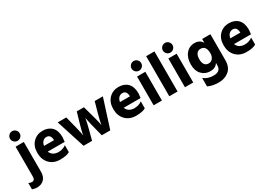

<svg xmlns="http://www.w3.org/2000/svg" viewBox="-25 -1737 4102 2932"><g transform="rotate(-30 2026.0 -270.5)"><path d="M201 -714Q226 -689 226 -654Q226 -619 201 -594Q176 -569 141 -569Q106 -569 81 -594Q56 -619 56 -654Q56 -689 81 -714Q106 -739 141 -739Q176 -739 201 -714ZM214 21Q214 101 169 149.5Q124 198 39 198Q4 198 -40 182V71Q-7 86 17 86Q69 86 69 19V-507H214Z M549 -401Q514 -401 487 -375.5Q460 -350 451 -300H627V-312Q620 -401 549 -401ZM732 -29Q680 5 564 5Q448 5 378.5 -67.5Q309 -140 309 -257.5Q309 -375 376.5 -443.5Q444 -512 544.5 -512Q645 -512 704 -452.5Q763 -393 763 -275Q763 -252 755 -196H457Q472 -154 509 -131Q546 -108 598 -108Q675 -108 732 -151Z M1125 0H975L812 -507H963Q1040 -215 1050 -138Q1057 -198 1099 -340L1148 -507H1274Q1357 -218 1370 -138Q1377 -197 1417 -340L1464 -507H1608L1446 0H1296Q1223 -277 1211 -354Q1201 -287 1169 -166Z M1888 -401Q1853 -401 1826 -375.5Q1799 -350 1790 -300H1966V-312Q1959 -401 1888 -401ZM2071 -29Q2019 5 1903 5Q1787 5 1717.5 -67.5Q1648 -140 1648 -257.5Q1648 -375 1715.5 -443.5Q1783 -512 1883.5 -512Q1984 -512 2043 -452.5Q2102 -393 2102 -275Q2102 -252 2094 -196H1796Q1811 -154 1848 -131Q1885 -108 1937 -108Q2014 -108 2071 -151Z M2344 -714Q2369 -689 2369 -654Q2369 -619 2344 -594Q2319 -569 2284 -569Q2249 -569 2224 -594Q2199 -619 2199 -654Q2199 -689 2224 -714Q2249 -739 2284 -739Q2319 -739 2344 -714ZM2357 0H2211V-507H2357Z M2633 0H2487V-707H2633Z M2896 -714Q2921 -689 2921 -654Q2921 -619 2896 -594Q2871 -569 2836 -569Q2801 -569 2776 -594Q2751 -619 2751 -654Q2751 -689 2776 -714Q2801 -739 2836 -739Q2871 -739 2896 -714ZM2909 0H2763V-507H2909Z M3359 -254Q3359 -390 3260 -390Q3216 -390 3191 -356Q3166 -322 3166 -260.5Q3166 -199 3190 -166Q3214 -133 3260 -133Q3306 -133 3332.5 -168.5Q3359 -204 3359 -254ZM3504 -49Q3504 73 3431 134.5Q3358 196 3249.5 196Q3141 196 3061 158V9Q3131 65 3233 65Q3299 65 3329 37Q3359 9 3359 -51V-85Q3315 -17 3225 -17Q3135 -17 3074.5 -79Q3014 -141 3014 -256Q3014 -371 3072.5 -441.5Q3131 -512 3223.5 -512Q3316 -512 3359 -440V-507H3504Z M3834 -401Q3799 -401 3772 -375.5Q3745 -350 3736 -300H3912V-312Q3905 -401 3834 -401ZM4017 -29Q3965 5 3849 5Q3733 5 3663.5 -67.5Q3594 -140 3594 -257.5Q3594 -375 3661.5 -443.5Q3729 -512 3829.5 -512Q3930 -512 3989 -452.5Q4048 -393 4048 -275Q4048 -252 4040 -196H3742Q3757 -154 3794 -131Q3831 -108 3883 -108Q3960 -108 4017 -151Z"/></g></svg>

Font: Hind Kochi
Style: Bold
Weight: 700
Designer: Dhruvi Tolia
Foundry: Indian Type Foundry
Version: Version 0.702;PS 1.0;hotconv 1.0.81;makeotf.lib2.5.63406